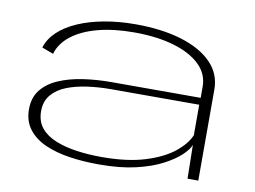

<svg xmlns="http://www.w3.org/2000/svg" viewBox="-68 -688 1049 791"><g transform="rotate(10 456.5 -292.5)"><path d="M390 5.5Q478.5 5.5 543.5 -9.8Q608.5 -25 653.2 -48.5Q698 -72 724 -96.5Q750 -121 757.5 -141L760 0H805V-381.5Q805 -446.5 759.5 -493Q714 -539.5 631.8 -564.5Q549.5 -589.5 439 -589.5Q369 -589.5 308.2 -578.2Q247.5 -567 199.8 -546.2Q152 -525.5 120.2 -495.8Q88.5 -466 77 -428.5L125 -410.5Q138 -455.5 180 -488Q222 -520.5 288 -538Q354 -555.5 439 -555.5Q534 -555.5 605 -534.8Q676 -514 715.8 -475.8Q755.5 -437.5 755.5 -384V-337.5H382Q320 -337.5 263.2 -329Q206.5 -320.5 162.2 -301.2Q118 -282 92.5 -249.8Q67 -217.5 67 -169Q67 -119.5 92.8 -85.8Q118.5 -52 163.2 -32Q208 -12 266 -3.2Q324 5.5 390 5.5ZM396.5 -26.5Q341.5 -26.5 291.5 -33.5Q241.5 -40.5 202 -56.5Q162.5 -72.5 140 -100Q117.5 -127.5 117.5 -170Q117.5 -211 140.5 -238.2Q163.5 -265.5 202 -280.5Q240.5 -295.5 288.2 -302Q336 -308.5 385.5 -308.5H754.5V-181Q739.5 -144 695.2 -108.2Q651 -72.5 576.5 -49.5Q502 -26.5 396.5 -26.5Z"/></g></svg>

Font: Anybody ExtraExpanded ExtraLight
Style: Regular
Weight: 250
Width: 8
Version: Version 1.113;gftools[0.9.25]